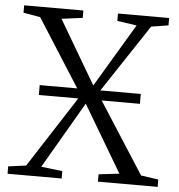

<svg xmlns="http://www.w3.org/2000/svg" viewBox="-53 -793 787 843"><g transform="rotate(5 341.0 -371.5)"><path d="M89.5 -43 301.5 -371.5 94 -697.5 19.5 -710.5V-743H280.5V-710.5L188 -698.5L352.5 -419L519 -698L433 -710.5V-743H658.5V-710.5L583 -698.5L376 -386L596 -43.5L672.5 -32.5L673 0H409.5V-32.5L500.5 -43L326.5 -336.5L156 -43.5L249.5 -32.5L250 0H11.5L11 -32.5ZM563.5 -400V-356.5H118V-400Z"/></g></svg>

Font: Merriweather 72pt Light
Style: Regular
Weight: 300
Version: Version 2.100